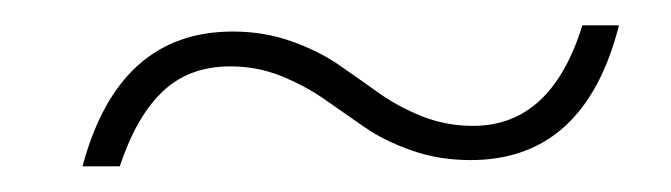

<svg xmlns="http://www.w3.org/2000/svg" viewBox="-20 -413 528 151"><path d="M466.8 -393.1Q439.9 -287.1 350.1 -287.1Q325.2 -287.1 303.7 -294.7Q282.2 -302.2 266.4 -313.2Q250.5 -324.2 235.1 -335Q219.7 -345.7 200.9 -353.3Q182.1 -360.8 161.1 -360.8Q128.9 -360.8 108.2 -341.3Q87.4 -321.8 74.2 -282.2H44.9Q73.2 -388.2 163.1 -388.2Q187.5 -388.2 209 -380.6Q230.5 -373 246.3 -362.1Q262.2 -351.1 277.6 -340.1Q293 -329.1 312 -321.5Q331.1 -314 352.1 -314Q413.6 -314 438 -393.1Z"/></svg>

Font: Human Sans ExtraLight
Style: Italic
Weight: 200
Italic angle: -8°
Designer: Tim Radville
Foundry: Continuum
Version: Version 1.000;FEAKit 1.0